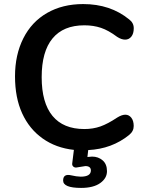

<svg xmlns="http://www.w3.org/2000/svg" viewBox="-20 -734 718 949"><path d="M391.1 -713.9Q525.4 -713.9 618.2 -638.2Q641.1 -621.1 641.1 -594.5Q641.1 -567.9 629.2 -553Q617.2 -538.1 598.6 -538.1Q580.1 -538.1 559.1 -551.8Q516.1 -584 479 -596.4Q441.9 -608.9 397 -608.9Q293 -608.9 239.5 -543.9Q186 -479 186 -352.5Q186 -226.1 239.5 -161.1Q293 -96.2 397 -96.2Q439.9 -96.2 476.6 -109.1Q513.2 -122.1 559.1 -152.8Q605.5 -181.6 628.9 -152.3Q640.6 -137.7 640.9 -111.6Q641.1 -85.4 618.2 -66.9Q533.2 2 416 7.8L412.1 42Q428.2 40 435.1 40Q465.8 40 487.3 58.6Q508.8 77.1 508.8 112.1Q508.8 147 475.3 170.9Q441.9 194.8 380.9 194.8Q292 194.8 292 158.2Q292 123 333 132.8Q357.4 138.7 378.9 139.2Q428.7 139.2 429.2 108.9Q429.2 86.9 401.9 86.9L356 94.2Q347.2 94.2 341.6 88.6Q335.9 83 336.9 74.2L345.2 6.8Q256.3 -2.9 190.7 -49.6Q125 -96.2 89.6 -173.6Q54.2 -251 54.2 -356.9Q54.2 -462.9 95.2 -544.4Q136.2 -626 212.6 -669.9Q289.1 -713.9 391.1 -713.9Z"/></svg>

Font: Nunito-Bold
Style: Bold
Weight: 700
Designer: Vernon Adams
Foundry: newtypography
Version: Version 3.000